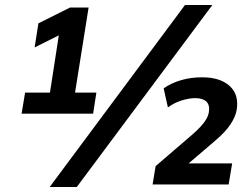

<svg xmlns="http://www.w3.org/2000/svg" viewBox="-20 -735 1002 765"><path d="M66 -282 80 -366H179L218 -618L260 -617L118 -546L133 -642L259 -705H333L279 -366H364L351 -282ZM286 10H178L717 -715H826ZM588 0 600 -73 751 -203Q780 -229 794.5 -249Q809 -269 812 -287Q817 -316 802.5 -330Q788 -344 758 -344Q733 -344 703 -334.5Q673 -325 649 -307L632 -383Q662 -404 701 -415.5Q740 -427 785 -427Q857 -427 895 -392.5Q933 -358 923 -297Q918 -269 898 -239Q878 -209 838 -175L720 -74L717 -84H905L891 0Z"/></svg>

Font: Mulish ExtraLight
Style: Bold Italic
Weight: 700
Italic angle: -9°
Version: Version 3.603